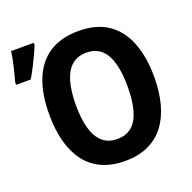

<svg xmlns="http://www.w3.org/2000/svg" viewBox="-135 -879 1020 1021"><g transform="rotate(-20 374.5 -368.5)"><path d="M701.2 -357.9Q701.2 -274.4 683.1 -206.5Q665 -138.7 628.4 -90.3Q591.8 -42 536.1 -16.1Q480.5 9.8 404.8 9.8Q328.6 9.8 272.7 -16.1Q216.8 -42 180.4 -90.6Q144 -139.2 126 -207Q107.9 -274.9 107.9 -358.9Q107.9 -474.6 140.4 -556.4Q172.9 -638.2 239 -681.6Q305.2 -725.1 405.3 -725.1Q506.3 -725.1 571.8 -680.2Q637.2 -635.3 669.2 -553Q701.2 -470.7 701.2 -357.9ZM258.3 -357.9Q258.3 -279.8 273.9 -225.3Q289.6 -170.9 322 -142.6Q354.5 -114.3 404.8 -114.3Q455.6 -114.3 487.8 -142.1Q520 -169.9 535.4 -224.4Q550.8 -278.8 550.8 -357.9Q550.8 -477.1 515.9 -539.8Q481 -602.5 405.3 -602.5Q355 -602.5 322.3 -574.2Q289.6 -545.9 273.9 -491.2Q258.3 -436.5 258.3 -357.9ZM-3.4 -569.3V-584Q1 -598.1 6.3 -619.6Q11.7 -641.1 17.3 -665Q22.9 -689 27.1 -710.7Q31.2 -732.4 33.2 -747.1H161.6V-734.9Q151.4 -710 138.4 -682.4Q125.5 -654.8 110.8 -626.2Q96.2 -597.7 79.6 -569.3Z"/></g></svg>

Font: Open Sans SemiCondensed
Style: Bold
Weight: 700
Width: 4
Designer: Monotype Design Team
Foundry: Monotype Imaging Inc.
Version: Version 3.003